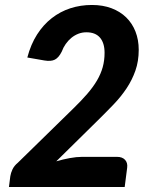

<svg xmlns="http://www.w3.org/2000/svg" viewBox="-20 -753 620 773"><path d="M350 -733Q394 -733 429 -719.8Q464 -706.5 488.2 -682.8Q512.5 -659 525.5 -625.8Q538.5 -592.5 538.5 -552.5Q538.5 -506.5 525.2 -468.8Q512 -431 489.5 -397.2Q467 -363.5 437 -332.2Q407 -301 373.5 -268L206.5 -103.5Q233.5 -111.5 260.8 -116.5Q288 -121.5 310.5 -121.5H451Q472.5 -121.5 483.5 -109.5Q494.5 -97.5 492 -78L482 0H16L21.5 -43.5Q23.5 -56.5 30.2 -71Q37 -85.5 51.5 -97.5L274 -315Q307 -347 331 -374.8Q355 -402.5 370.5 -429Q386 -455.5 393.5 -482.5Q401 -509.5 401 -540.5Q401 -580 382.5 -601.5Q364 -623 328 -623Q310.5 -623 295.2 -617Q280 -611 267.2 -600.5Q254.5 -590 244.5 -575.8Q234.5 -561.5 228.5 -545Q216.5 -521 201 -513Q185.5 -505 159 -509.5L90 -521.5Q104 -574.5 129.2 -614Q154.5 -653.5 188.5 -680Q222.5 -706.5 263.5 -719.8Q304.5 -733 350 -733Z"/></svg>

Font: Lato Heavy
Style: Italic
Weight: 800
Italic angle: -7°
Designer: Lukasz Dziedzic
Foundry: tyPoland Lukasz Dziedzic
Version: Version 2.007; 2014-02-27